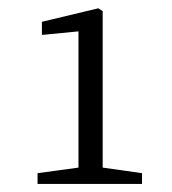

<svg xmlns="http://www.w3.org/2000/svg" viewBox="-20 -913 424 472"><path d="M72.3 -460.9V-487.3L172.9 -501V-835.9L83 -827.1V-859.4L221.7 -892.6L232.4 -885.7V-501L329.1 -487.3V-460.9Z"/></svg>

Font: GenEi Koburi Mincho v6
Style: Regular
Weight: 400
Designer: o_tamon (Modified)
Foundry: o_tamon / Adobe Systems Incorporated
Version: Version 6.1